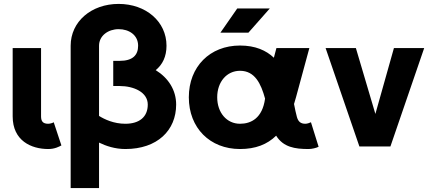

<svg xmlns="http://www.w3.org/2000/svg" viewBox="-20 -756 2232 991"><path d="M257.3 -125C251.5 -121.1 237.8 -117.2 229 -117.2C202.1 -117.2 191.9 -129.4 191.9 -155.3V-507.8H45.4V-155.3C45.4 -29.8 141.1 13.2 229 13.2C262.7 13.2 284.7 1 296.9 -5.4Z M627 13.2C792.5 13.2 889.2 -83.5 889.2 -216.3C889.2 -291.5 848.6 -354 783.7 -394C818.8 -422.4 839.4 -463.9 839.4 -520C839.4 -644.5 733.4 -735.8 592.3 -735.8C451.2 -735.8 344.7 -644.5 344.7 -520V214.8H491.2V-20C527.3 -2.4 573.7 13.2 627 13.2ZM564.5 -441.9V-312H597.7C669.4 -312 742.7 -280.8 742.7 -216.3C742.7 -151.9 698.7 -117.2 627 -117.2C567.9 -117.2 520 -139.6 491.2 -157.7V-520C491.2 -571.8 538.6 -605.5 592.3 -605.5C646 -605.5 692.9 -575.2 692.9 -520C692.9 -471.2 664.6 -441.9 597.7 -441.9Z M1262.2 -587.4 1372.6 -712.4H1204.6L1117.7 -587.4ZM1624.5 1.5 1585 -125C1578.6 -121.6 1564.9 -117.2 1556.2 -117.2C1531.7 -117.2 1519.5 -128.4 1512.7 -151.4C1507.3 -169.9 1502.9 -193.4 1497.6 -219.2C1501 -230.5 1504.4 -242.2 1507.8 -253.9L1576.7 -507.8H1406.7L1393.6 -458C1354 -495.6 1298.3 -521 1218.8 -521C1063.5 -521 954.6 -412.1 954.6 -253.9C954.6 -95.7 1063.5 13.2 1218.8 13.2C1299.3 13.2 1359.4 -10.7 1405.3 -55.7C1442.4 3.9 1502.4 13.2 1572.3 13.2C1589.8 13.2 1612.3 7.8 1624.5 1.5ZM1218.8 -390.6C1295.4 -390.6 1327.1 -324.2 1348.1 -247.1C1334.5 -146 1275.9 -117.2 1218.8 -117.2C1150.4 -117.2 1101.1 -174.3 1101.1 -253.9C1101.1 -333.5 1150.4 -390.6 1218.8 -390.6Z M1917.5 -168 1816.9 -507.8H1660.6L1835 0H1995.1L2169.4 -507.8H2013.2Z"/></svg>

Font: Giphurs ExtraBold
Style: Regular
Weight: 800
Version: Version 1.000